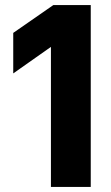

<svg xmlns="http://www.w3.org/2000/svg" viewBox="-20 -740 438 760"><path d="M181.6 -554.4 32.4 -449.4V-609.8L191.2 -720H339.2V0H181.6Z"/></svg>

Font: Aspekta Variable
Style: Regular
Weight: 400
Designer: Ivo Dolenc
Version: Version 2.100